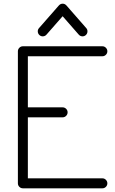

<svg xmlns="http://www.w3.org/2000/svg" viewBox="-20 -1020 621 1040"><path d="M103.8 -769.3H534.7Q545.7 -769.3 553.6 -761.2Q561.5 -753.2 561.5 -742.2Q561.5 -731.2 553.6 -723.3Q545.7 -715.3 534.7 -715.3H130.9V-438.5H319.3Q330.3 -438.5 338.3 -430.5Q346.2 -422.6 346.2 -411.6Q346.2 -400.6 338.3 -392.6Q330.3 -384.5 319.3 -384.5H130.9V-54H534.7Q545.7 -54 553.6 -45.9Q561.5 -37.8 561.5 -26.9Q561.5 -15.9 553.6 -7.9Q545.7 0 534.7 0H103.8Q92.8 0 84.8 -7.9Q76.9 -15.9 76.9 -26.9V-742.2Q76.9 -753.2 84.8 -761.2Q92.8 -769.3 103.8 -769.3ZM191.2 -867.7 299.1 -990.7Q307.6 -1000 319.3 -1000Q331.1 -1000 339.6 -990.7L447.3 -867.7Q454.6 -859.4 453.7 -848.3Q452.9 -837.2 444.6 -829.8Q436.3 -822.5 425.2 -823.2Q414.1 -824 406.7 -832.3L319.3 -932.1L231.7 -832.3Q224.4 -824 213.3 -823.2Q202.1 -822.5 193.8 -829.8Q185.5 -837.2 184.7 -848.3Q183.8 -859.4 191.2 -867.7Z"/></svg>

Font: Tecnico
Style: Fino
Weight: 400
Version: Version 1.3